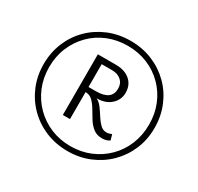

<svg xmlns="http://www.w3.org/2000/svg" viewBox="-151 -885 1107 1072"><g transform="rotate(30 402.5 -349.0)"><path d="M403 6Q327 6 261.5 -21Q196 -48 147.5 -96.5Q99 -145 72 -209.5Q45 -274 45 -349Q45 -424 72 -489Q99 -554 147.5 -602Q196 -650 261 -677Q326 -704 403 -704Q479 -704 544 -677Q609 -650 657.5 -602Q706 -554 733 -489Q760 -424 760 -349Q760 -273 732.5 -208.5Q705 -144 656.5 -96Q608 -48 543 -21Q478 6 403 6ZM403 -26Q471 -26 529.5 -50.5Q588 -75 632 -119Q676 -163 700 -222Q724 -281 724 -350Q724 -419 700 -477.5Q676 -536 632 -580Q588 -624 529.5 -648Q471 -672 403 -672Q334 -672 275 -648Q216 -624 172.5 -580Q129 -536 104.5 -477.5Q80 -419 80 -350Q80 -281 104.5 -222Q129 -163 173 -119Q217 -75 275.5 -50.5Q334 -26 403 -26ZM533 -152Q500 -152 477 -170Q454 -188 437.5 -214.5Q421 -241 405.5 -267.5Q390 -294 371.5 -312Q353 -330 326 -330V-156H280V-547H397Q454 -547 488 -517.5Q522 -488 522 -438Q522 -393 488 -362Q454 -331 399 -331H397Q418 -320 434.5 -297.5Q451 -275 466 -251Q481 -227 498.5 -210Q516 -193 539 -193Q554 -193 572 -201L582 -166Q563 -152 533 -152ZM393 -510H326V-363H374Q474 -363 474 -437Q474 -471 451.5 -490.5Q429 -510 393 -510Z"/></g></svg>

Font: Livvic Light
Style: Regular
Weight: 300
Designer: Jacques Le Bailly, Baron von Fonthausen
Version: Version 1.001; ttfautohint (v1.8.2)